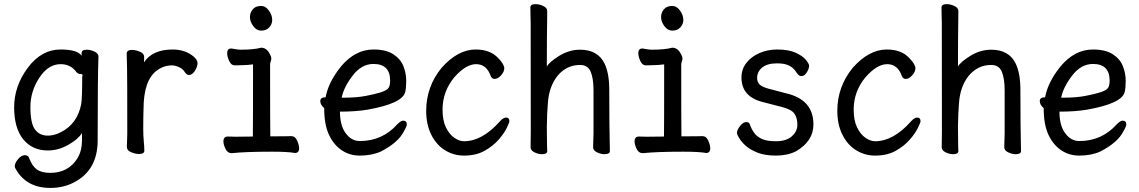

<svg xmlns="http://www.w3.org/2000/svg" viewBox="-20 -733 5540 934"><path d="M225.1 181.2Q106.9 181.2 55.2 86.9Q51.8 81.1 51.8 76.2Q51.8 60.1 67.9 41Q84 22 101.1 22Q118.2 22 122.1 37.1Q137.2 76.2 160.2 92Q183.1 107.9 225.1 107.9Q313 107.9 357.9 35.2Q378.9 -1 378.9 -50.8V-85.9Q360.8 -56.2 312.5 -28.6Q264.2 -1 212.9 -1Q137.2 -1 93 -55.4Q48.8 -109.9 48.8 -210.9Q48.8 -314 115 -403.1Q181.2 -492.2 274.9 -492.2Q356 -492.2 377 -461.9V-475.1Q377 -491.2 402.8 -491.2Q419.9 -491.2 439.5 -482.2Q459 -473.1 459 -458Q455.1 -363.8 455.1 -49.8Q455.1 94.2 340.8 153.8Q289.1 181.2 225.1 181.2ZM212.9 -73.2Q243.2 -73.2 275.9 -89.8Q356 -129.9 375 -226.1Q379.9 -256.8 379.9 -360.8Q381.8 -365.2 381.8 -367.2Q381.8 -373 370.8 -373Q359.9 -373 352.1 -381.8Q324.2 -420.9 274.9 -420.9Q214.8 -420.9 171.4 -355Q127.9 -289.1 127.9 -211.9Q127.9 -133.8 149.9 -103.5Q171.9 -73.2 212.9 -73.2Z M655.8 16.1Q639.2 16.1 618.2 7.6Q597.2 -1 597.2 -18.1L599.1 -81.1Q599.1 -377.9 598.1 -397.9Q596.2 -454.1 596.2 -474.1Q598.1 -490.2 622.1 -490.2Q639.2 -490.2 660.2 -481.7Q681.2 -473.1 681.2 -456.1Q681.2 -436 680.2 -429.2Q721.2 -492.2 819.8 -492.2Q881.8 -492.2 922.9 -457Q940.9 -440.9 940.9 -425.8Q940.9 -408.2 928 -388.2Q915 -368.2 898.9 -368.2Q889.2 -368.2 879.9 -380.9Q870.1 -397.9 850.6 -406.5Q831.1 -415 816.9 -415Q776.9 -415 743.2 -390.1Q678.2 -342.8 678.2 -201.2Q676.8 -163.1 676.8 -106Q676.8 -75.2 679.4 -46.1Q682.1 -17.1 682.1 0Q682.1 16.1 655.8 16.1Z M1106.9 12.2Q1086.9 12.2 1076.9 -8.8Q1066.9 -29.8 1066.9 -44.9Q1066.9 -68.8 1087.9 -68.8L1127.9 -67.9L1210 -68.8Q1210.9 -109.9 1210.9 -419.9Q1181.2 -416 1158 -416Q1134.8 -416 1123 -415Q1104 -415 1094.5 -437Q1085 -459 1085 -474.1Q1085 -497.1 1105 -497.1Q1139.2 -491.2 1147.9 -491.2Q1215.8 -491.2 1250 -501Q1277.8 -501 1293 -469.2Q1299.8 -457 1299.8 -449.2Q1299.8 -440.9 1296.9 -434.6Q1293.9 -428.2 1293.9 -416Q1293.9 -128.9 1294.9 -69.8Q1383.8 -69.8 1397 -70.8Q1416 -70.8 1425.5 -48.8Q1435.1 -26.9 1435.1 -12.2Q1435.1 11.2 1415 11.2Q1379.9 4.9 1304.2 4.9Q1171.9 4.9 1106.9 12.2ZM1250 -584Q1228 -584 1211.9 -606Q1195.8 -627.9 1195.8 -649.9Q1195.8 -670.9 1209.5 -687.5Q1223.1 -704.1 1250 -704.1Q1272 -704.1 1288.1 -681.6Q1304.2 -659.2 1304.2 -636.2Q1304.2 -616.2 1290 -600.1Q1275.9 -584 1250 -584Z M1730 23.9Q1680.2 23.9 1641.1 -2.9Q1602.1 -29.8 1579.6 -78.9Q1557.1 -127.9 1557.1 -207Q1538.1 -223.1 1538.1 -241.2Q1538.1 -259.8 1564 -259.8Q1577.1 -333 1639.2 -410.2Q1708 -492.2 1796.9 -492.2Q1856.9 -492.2 1892.6 -469.5Q1928.2 -446.8 1942.1 -411.9Q1956.1 -377 1956.1 -339.8Q1956.1 -306.2 1951.2 -285.2Q1937 -229 1766.1 -199.2Q1709 -189.9 1633.8 -189.9Q1633.8 -122.1 1661.9 -84.5Q1689.9 -46.9 1730 -46.9Q1839.8 -46.9 1912.1 -127.9Q1930.2 -146 1940.9 -146Q1959 -146 1959 -127.9Q1959 -118.2 1944.8 -94.2Q1918 -40 1833 3.9Q1789.1 23.9 1730 23.9ZM1642.1 -257.8H1649.9Q1714.8 -257.8 1759.5 -266.4Q1804.2 -274.9 1832.5 -283.9Q1860.8 -293 1869.4 -304.4Q1877.9 -315.9 1877.9 -340.8Q1877.9 -421.9 1796.9 -421.9Q1738.8 -421.9 1695.3 -365Q1651.9 -308.1 1642.1 -257.8Z M2236.8 23.9Q2187 23.9 2145 -2Q2103 -27.8 2078.1 -77.4Q2053.2 -127 2053.2 -193.8Q2053.2 -311 2127.9 -402.8Q2207 -492.2 2293.9 -492.2Q2365.2 -492.2 2403.8 -450.2Q2433.1 -419.9 2433.1 -400.9Q2433.1 -383.8 2417.5 -366.5Q2401.9 -349.1 2386.2 -349.1Q2373 -349.1 2367.2 -362.8Q2347.2 -420.9 2295.9 -420.9Q2246.1 -420.9 2189.9 -356.9Q2132.8 -288.1 2132.8 -199.2Q2132.8 -147 2149.4 -113Q2166 -79.1 2190.4 -62.5Q2214.8 -45.9 2236.8 -45.9Q2326.2 -45.9 2412.1 -143.1Q2428.2 -161.1 2441.9 -161.1Q2458 -161.1 2458 -143.1Q2458 -137.2 2445.1 -110.6Q2432.1 -84 2405.5 -53.5Q2378.9 -22.9 2337.4 0.5Q2295.9 23.9 2236.8 23.9Z M2616.2 17.1Q2599.1 17.1 2580.1 8.1Q2561 -1 2561 -17.1L2562 -87.9Q2562 -600.1 2561.5 -621.1Q2561 -642.1 2560.5 -664.6Q2560.1 -687 2560.1 -696.8Q2560.1 -712.9 2585.9 -712.9Q2603 -712.9 2622.6 -703.9Q2642.1 -694.8 2642.1 -679.2Q2640.1 -546.9 2640.1 -409.2Q2652.8 -432.1 2700.9 -461.7Q2749 -491.2 2801.8 -491.2Q2888.2 -491.2 2920.9 -423.8Q2943.8 -376 2943.8 -296.9Q2943.8 -118.2 2946.8 2Q2946.8 17.1 2920.9 17.1Q2903.8 17.1 2884.5 8.1Q2865.2 -1 2865.2 -17.1L2867.2 -84V-293Q2867.2 -351.1 2853.5 -384Q2839.8 -417 2801.8 -417Q2735.8 -417 2691.9 -363.8Q2649.9 -311 2645 -229Q2641.1 -187 2640.1 -115.2Q2640.1 -55.2 2641.1 -22.9L2642.1 2Q2642.1 17.1 2616.2 17.1Z M3106.9 12.2Q3086.9 12.2 3076.9 -8.8Q3066.9 -29.8 3066.9 -44.9Q3066.9 -68.8 3087.9 -68.8L3127.9 -67.9L3210 -68.8Q3210.9 -109.9 3210.9 -419.9Q3181.2 -416 3158 -416Q3134.8 -416 3123 -415Q3104 -415 3094.5 -437Q3085 -459 3085 -474.1Q3085 -497.1 3105 -497.1Q3139.2 -491.2 3147.9 -491.2Q3215.8 -491.2 3250 -501Q3277.8 -501 3293 -469.2Q3299.8 -457 3299.8 -449.2Q3299.8 -440.9 3296.9 -434.6Q3293.9 -428.2 3293.9 -416Q3293.9 -128.9 3294.9 -69.8Q3383.8 -69.8 3397 -70.8Q3416 -70.8 3425.5 -48.8Q3435.1 -26.9 3435.1 -12.2Q3435.1 11.2 3415 11.2Q3379.9 4.9 3304.2 4.9Q3171.9 4.9 3106.9 12.2ZM3250 -584Q3228 -584 3211.9 -606Q3195.8 -627.9 3195.8 -649.9Q3195.8 -670.9 3209.5 -687.5Q3223.1 -704.1 3250 -704.1Q3272 -704.1 3288.1 -681.6Q3304.2 -659.2 3304.2 -636.2Q3304.2 -616.2 3290 -600.1Q3275.9 -584 3250 -584Z M3754.9 23.9Q3700.2 23.9 3663.6 9Q3627 -5.9 3606 -25.4Q3585 -44.9 3575 -62.5Q3564.9 -80.1 3564.9 -85Q3564.9 -101.1 3580.1 -120.1Q3595.2 -139.2 3609.9 -139.2Q3625 -139.2 3627.9 -127Q3634.8 -106.9 3647.5 -88.4Q3660.2 -69.8 3684.6 -57.9Q3709 -45.9 3754.9 -45.9Q3805.2 -45.9 3832 -70.1Q3858.9 -94.2 3858.9 -126Q3858.9 -160.2 3844 -180.7Q3829.1 -201.2 3783.4 -212.6Q3737.8 -224.1 3693.8 -235.8Q3586.9 -261.2 3586.9 -356Q3586.9 -396 3610.4 -426.5Q3633.8 -457 3673.8 -474.6Q3713.9 -492.2 3759.8 -492.2Q3816.9 -492.2 3851.6 -476.1Q3886.2 -460 3901.1 -440.9Q3916 -421.9 3916 -413.1Q3916 -405.8 3912.1 -395.3Q3908.2 -384.8 3899.7 -373.8Q3891.1 -362.8 3877 -362.8Q3866.2 -362.8 3855 -379.9Q3832 -417 3788.1 -422.9Q3773.9 -424.8 3759.8 -424.8Q3711.9 -424.8 3687.5 -404.3Q3663.1 -383.8 3663.1 -354Q3663.1 -335 3674.1 -323Q3685.1 -311 3717.8 -301.8L3805.2 -278.8Q3937 -248 3937 -127.9Q3937 -45.9 3852.1 2.9Q3811 23.9 3754.9 23.9Z M4236.8 23.9Q4187 23.9 4145 -2Q4103 -27.8 4078.1 -77.4Q4053.2 -127 4053.2 -193.8Q4053.2 -311 4127.9 -402.8Q4207 -492.2 4293.9 -492.2Q4365.2 -492.2 4403.8 -450.2Q4433.1 -419.9 4433.1 -400.9Q4433.1 -383.8 4417.5 -366.5Q4401.9 -349.1 4386.2 -349.1Q4373 -349.1 4367.2 -362.8Q4347.2 -420.9 4295.9 -420.9Q4246.1 -420.9 4189.9 -356.9Q4132.8 -288.1 4132.8 -199.2Q4132.8 -147 4149.4 -113Q4166 -79.1 4190.4 -62.5Q4214.8 -45.9 4236.8 -45.9Q4326.2 -45.9 4412.1 -143.1Q4428.2 -161.1 4441.9 -161.1Q4458 -161.1 4458 -143.1Q4458 -137.2 4445.1 -110.6Q4432.1 -84 4405.5 -53.5Q4378.9 -22.9 4337.4 0.5Q4295.9 23.9 4236.8 23.9Z M4616.2 17.1Q4599.1 17.1 4580.1 8.1Q4561 -1 4561 -17.1L4562 -87.9Q4562 -600.1 4561.5 -621.1Q4561 -642.1 4560.5 -664.6Q4560.1 -687 4560.1 -696.8Q4560.1 -712.9 4585.9 -712.9Q4603 -712.9 4622.6 -703.9Q4642.1 -694.8 4642.1 -679.2Q4640.1 -546.9 4640.1 -409.2Q4652.8 -432.1 4700.9 -461.7Q4749 -491.2 4801.8 -491.2Q4888.2 -491.2 4920.9 -423.8Q4943.8 -376 4943.8 -296.9Q4943.8 -118.2 4946.8 2Q4946.8 17.1 4920.9 17.1Q4903.8 17.1 4884.5 8.1Q4865.2 -1 4865.2 -17.1L4867.2 -84V-293Q4867.2 -351.1 4853.5 -384Q4839.8 -417 4801.8 -417Q4735.8 -417 4691.9 -363.8Q4649.9 -311 4645 -229Q4641.1 -187 4640.1 -115.2Q4640.1 -55.2 4641.1 -22.9L4642.1 2Q4642.1 17.1 4616.2 17.1Z M5230 23.9Q5180.2 23.9 5141.1 -2.9Q5102.1 -29.8 5079.6 -78.9Q5057.1 -127.9 5057.1 -207Q5038.1 -223.1 5038.1 -241.2Q5038.1 -259.8 5064 -259.8Q5077.1 -333 5139.2 -410.2Q5208 -492.2 5296.9 -492.2Q5356.9 -492.2 5392.6 -469.5Q5428.2 -446.8 5442.1 -411.9Q5456.1 -377 5456.1 -339.8Q5456.1 -306.2 5451.2 -285.2Q5437 -229 5266.1 -199.2Q5209 -189.9 5133.8 -189.9Q5133.8 -122.1 5161.9 -84.5Q5189.9 -46.9 5230 -46.9Q5339.8 -46.9 5412.1 -127.9Q5430.2 -146 5440.9 -146Q5459 -146 5459 -127.9Q5459 -118.2 5444.8 -94.2Q5418 -40 5333 3.9Q5289.1 23.9 5230 23.9ZM5142.1 -257.8H5149.9Q5214.8 -257.8 5259.5 -266.4Q5304.2 -274.9 5332.5 -283.9Q5360.8 -293 5369.4 -304.4Q5377.9 -315.9 5377.9 -340.8Q5377.9 -421.9 5296.9 -421.9Q5238.8 -421.9 5195.3 -365Q5151.9 -308.1 5142.1 -257.8Z"/></svg>

Font: LXGW WenKai Mono GB Screen
Style: Regular
Weight: 400
Monospace: yes
Designer: LXGW / Fontworks Inc.
Foundry: LXGW / Fontworks Inc.
Version: Version 1.510;January 18,2025